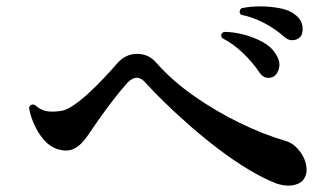

<svg xmlns="http://www.w3.org/2000/svg" viewBox="-20 -717 1040 602"><path d="M912 -140Q900 -135 883.5 -135Q867 -135 846 -142Q807 -157 761 -184.5Q715 -212 668 -247.5Q621 -283 577 -321.5Q533 -360 496.5 -395.5Q460 -431 435 -459Q409 -488 380 -458Q359 -435 334.5 -403Q310 -371 288.5 -340.5Q267 -310 253 -289Q222 -245 188 -245Q156 -245 129 -267Q107 -287 91.5 -318Q76 -349 71 -379Q76 -393 89 -388Q106 -373 123.5 -369Q141 -365 170 -369Q187 -371 210 -386.5Q233 -402 258 -425Q283 -448 306.5 -473Q330 -498 348 -519Q374 -548 409 -548Q447 -549 473 -517Q521 -463 589 -415.5Q657 -368 732 -331.5Q807 -295 876 -275Q903 -267 923 -238.5Q943 -210 941 -179Q940 -167 933 -156Q926 -145 912 -140ZM838 -477Q827 -471 815 -473.5Q803 -476 794 -489Q772 -522 741.5 -551Q711 -580 676 -598Q669 -612 683 -617Q712 -617 744.5 -608.5Q777 -600 804 -585Q831 -570 843 -550Q859 -527 855.5 -506.5Q852 -486 838 -477ZM873 -600Q844 -626 809 -644.5Q774 -663 735 -671Q727 -682 737 -691Q763 -697 794.5 -697Q826 -697 856 -691.5Q886 -686 904 -672Q926 -656 928.5 -633.5Q931 -611 920 -600Q912 -592 898.5 -591Q885 -590 873 -600Z"/></svg>

Font: Zen Old Mincho Black
Style: Regular
Weight: 900
Designer: Yoshimichi Ohira
Foundry: Positype
Version: Version 1.001